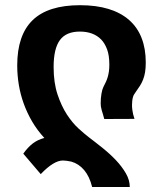

<svg xmlns="http://www.w3.org/2000/svg" viewBox="-20 -541 642 757"><path d="M343.3 196.3Q333 154.8 311.8 129.6Q290.5 104.5 261.2 96.2Q252 94.2 243.2 93Q234.4 91.8 228 91.8Q191.9 91.8 140.6 145.5L71.8 64.9Q89.4 40 108.9 24.9Q128.4 9.8 154.8 2.9Q127 -27.3 106.9 -61.5Q86.9 -95.7 73.7 -132.1Q60.5 -168.5 54.2 -206.5Q47.9 -244.6 47.9 -283.2Q47.9 -402.8 108.9 -461.7Q169.9 -520.5 295.4 -520.5Q359.9 -520.5 408.2 -505.6Q456.5 -490.7 489.3 -461.9Q522 -433.1 538.3 -391.1Q554.7 -349.1 554.7 -294.9Q554.7 -272.5 552 -256.3Q549.3 -240.2 544.2 -227.3Q539.1 -214.4 532 -203.1Q524.9 -191.9 516.1 -179.7Q510.7 -171.9 508.3 -168Q505.9 -164.1 504.4 -158.7Q502.4 -152.3 501.5 -144Q500.5 -135.7 500.5 -127.9Q500.5 -123.5 500.7 -117.7Q501 -111.8 502 -106.4Q502.9 -98.1 504.9 -90.3Q506.8 -82.5 510.3 -72.3L391.1 -71.8Q388.7 -81.5 386.2 -89.4Q383.8 -97.2 381.3 -105.5Q378.4 -115.7 377.7 -121.3Q377 -127 377 -133.8Q377 -154.3 380.1 -172.1Q383.3 -189.9 387.7 -198.2Q393.1 -208.5 397.5 -218Q401.9 -227.5 404.8 -237.5Q407.7 -247.6 409.4 -259.3Q411.1 -271 411.1 -286.1Q411.1 -322.8 402.1 -346.7Q393.1 -370.6 378.9 -385.3Q348.1 -416.5 294.9 -416.5Q240.7 -416.5 216.1 -382.8Q191.4 -349.1 191.4 -276.9Q191.4 -214.8 206.8 -168.7Q222.2 -122.6 244.1 -89.1Q266.1 -55.7 289.8 -34.2Q313.5 -12.7 330.1 0Q356 19.5 384.5 42.5Q413.1 65.4 436.8 90.3Q460.4 115.2 476.1 142.1Q491.7 168.9 491.7 196.3H343.3Z"/></svg>

Font: Hack
Style: Bold
Weight: 700
Monospace: yes
Designer: Christopher Simpkins
Foundry: Christopher Simpkins
Version: Version 2.017